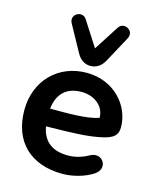

<svg xmlns="http://www.w3.org/2000/svg" viewBox="-116 -849 771 940"><g transform="rotate(15 269.5 -379.0)"><path d="M291 10C343 10 403 -7 443 -33C503 -72 456 -143 400 -114C361 -92 327 -84 293 -84C222 -84 168 -112 153 -194C294 -196 357 -199 416 -210C472 -221 509 -233 509 -284C509 -394 418 -499 279 -499C136 -499 30 -395 30 -244C30 -88 125 10 291 10ZM286 -536C317 -536 341 -553 357 -583L428 -714C451 -756 391 -789 367 -751L286 -625L205 -751C181 -789 121 -756 144 -714L216 -583C232 -553 255 -536 286 -536ZM150 -283C159 -361 203 -402 279 -402C344 -402 396 -361 396 -302C334 -281 237 -283 150 -283Z"/></g></svg>

Font: SN Pro SemiBold
Style: Regular
Weight: 600
Designer: Tobias Whetton
Foundry: Supernotes
Version: Version 1.003;Glyphs 3.3 (3324)